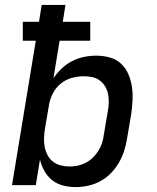

<svg xmlns="http://www.w3.org/2000/svg" viewBox="-20 -755 640 783"><path d="M288 8Q262 8 237 1.5Q212 -5 193 -20Q174 -35 161.5 -57Q149 -79 143 -104L126 0H29L126 -589H73V-666H139L150 -735H247L236 -666H348V-589H223L198 -436Q213 -458 232 -476Q251 -494 274.5 -506Q298 -518 323 -523Q348 -528 373 -528Q401 -528 428 -520.5Q455 -513 474 -495Q493 -477 503.5 -452.5Q514 -428 518 -401Q522 -374 520.5 -345.5Q519 -317 515 -289L498 -189Q494 -164 486 -139Q478 -114 464.5 -91Q451 -68 432 -48.5Q413 -29 389 -16Q365 -3 339 2.5Q313 8 288 8ZM264 -76Q280 -76 297 -79.5Q314 -83 329.5 -91Q345 -99 358 -111.5Q371 -124 380.5 -139Q390 -154 395.5 -170Q401 -186 403 -203L420 -303Q423 -320 423.5 -338Q424 -356 420.5 -372.5Q417 -389 408.5 -403Q400 -417 386.5 -427Q373 -437 356 -440.5Q339 -444 322 -444Q298 -444 273.5 -437.5Q249 -431 228.5 -414.5Q208 -398 196 -375Q184 -352 180 -328L163 -228Q160 -209 159.5 -190.5Q159 -172 162.5 -154.5Q166 -137 174.5 -121.5Q183 -106 196.5 -95.5Q210 -85 227.5 -80.5Q245 -76 264 -76Z"/></svg>

Font: Iosevka Custom Medium Oblique
Style: Regular
Weight: 500
Italic angle: -9°
Designer: Belleve Invis
Foundry: Belleve Invis
Version: Version 27.0.1